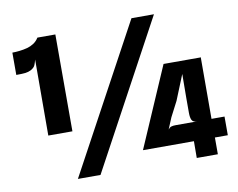

<svg xmlns="http://www.w3.org/2000/svg" viewBox="-79 -832 1163 937"><g transform="rotate(-10 503.0 -363.5)"><path d="M128.5 -233.5 129.5 -610Q126.5 -597.5 121.5 -584.5Q116.5 -571.5 99 -562Q86 -555.5 71.5 -553.8Q57 -552 26 -552V-662.5Q42 -662.5 62 -664.8Q82 -667 100.5 -672Q117.5 -676.5 133 -686.5Q148.5 -696.5 159 -713.5H248V-233.5ZM234 0 627.5 -727H739L346 0ZM823 0 823.5 -83H571L743 -480H929L927.5 -478.5L927 -175.5H991.5V-83H927.5V0ZM712 -160.5Q719 -170 727.5 -172.8Q736 -175.5 750 -175.5H855.5Q836 -175.5 829.8 -187.5Q823.5 -199.5 823.5 -223.5V-298.5L824.5 -416L774 -291.5L735.5 -217Z"/></g></svg>

Font: Spline Sans SemiBold
Style: Regular
Weight: 600
Designer: Eben Sorkin, Mirko Velimirovic
Foundry: Sorkin Type
Version: Version 1.000; ttfautohint (v1.8.3)